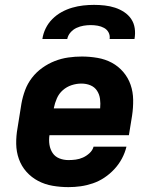

<svg xmlns="http://www.w3.org/2000/svg" viewBox="-20 -760 640 788"><path d="M261 8Q228 8 196 2.5Q164 -3 136.5 -17.5Q109 -32 88.5 -55Q68 -78 57.5 -107.5Q47 -137 46.5 -169.5Q46 -202 52 -235L68 -335Q73 -363 83 -390Q93 -417 111 -440.5Q129 -464 153.5 -481.5Q178 -499 205 -509.5Q232 -520 260 -524Q288 -528 316 -528Q348 -528 380 -522.5Q412 -517 439 -502.5Q466 -488 486 -464.5Q506 -441 516 -412Q526 -383 526.5 -350.5Q527 -318 522 -285L509 -205H183Q180 -185 183 -166Q186 -147 196 -132Q206 -117 223.5 -110Q241 -103 261 -103Q276 -103 291 -105Q306 -107 320.5 -113.5Q335 -120 347.5 -131.5Q360 -143 364 -158H499Q493 -133 480.5 -109.5Q468 -86 449.5 -66Q431 -46 408.5 -31Q386 -16 361 -7.5Q336 1 311 4.5Q286 8 261 8ZM391 -315Q393 -335 390.5 -354Q388 -373 378 -388Q368 -403 351 -410Q334 -417 314 -417Q294 -417 274 -410.5Q254 -404 238 -390Q222 -376 213.5 -356.5Q205 -337 201 -317V-315ZM154 -600Q157 -622 167.5 -643.5Q178 -665 195 -682Q212 -699 233 -710.5Q254 -722 276.5 -728.5Q299 -735 321.5 -737.5Q344 -740 366 -740Q388 -740 410 -737.5Q432 -735 452 -728.5Q472 -722 489.5 -710.5Q507 -699 518.5 -682Q530 -665 533 -643.5Q536 -622 532 -600H430Q432 -615 425.5 -627Q419 -639 407 -645.5Q395 -652 381 -654.5Q367 -657 352 -657Q338 -657 323 -654.5Q308 -652 294 -645.5Q280 -639 269.5 -627Q259 -615 256 -600Z"/></svg>

Font: Iosevka SS04 Hv Ex Obl
Style: Regular
Weight: 900
Width: 7
Italic angle: -9°
Monospace: yes
Designer: Belleve Invis
Foundry: Belleve Invis
Version: Version 19.0.0; ttfautohint (v1.8.4)